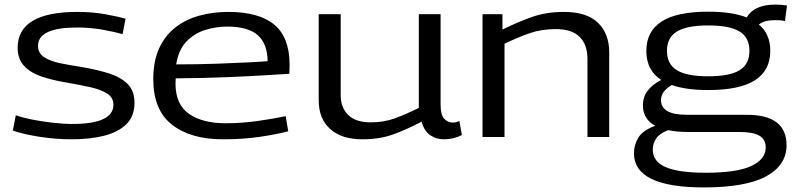

<svg xmlns="http://www.w3.org/2000/svg" viewBox="-20 -598 3475 838"><path d="M36 -28 49 -95Q76 -85 118.5 -76.5Q161 -68 208.5 -62.5Q256 -57 297 -57Q385 -57 430 -78Q475 -99 475 -141Q475 -172 448 -189.5Q421 -207 374 -217.5Q327 -228 269 -238Q208 -248 160 -264.5Q112 -281 84.5 -311Q57 -341 57 -389Q57 -546 318 -546Q383 -546 439 -536Q495 -526 528 -516L515 -449Q485 -458 430 -468Q375 -478 317 -478Q146 -478 146 -398Q146 -366 172.5 -348.5Q199 -331 243 -322Q287 -313 340 -305Q403 -294 454.5 -278Q506 -262 536.5 -232Q567 -202 567 -149Q567 -91 531.5 -56Q496 -21 434.5 -5.5Q373 10 293 10Q223 10 152.5 -1Q82 -12 36 -28Z M953 10Q812 10 730.5 -54Q649 -118 649 -252Q649 -332 675 -388Q701 -444 746.5 -479Q792 -514 851 -530Q910 -546 976 -546Q1110 -546 1177 -490.5Q1244 -435 1244 -314Q1244 -308 1243.5 -297Q1243 -286 1243 -276Q1209 -274 1137 -269.5Q1065 -265 965.5 -261Q866 -257 747 -256Q746 -246 746 -233Q746 -142 805 -101Q864 -60 965 -60Q1035 -60 1105 -70Q1175 -80 1227 -91L1238 -25Q1185 -11 1112 -0.5Q1039 10 953 10ZM749 -317Q845 -317 928 -320Q1011 -323 1069.5 -326Q1128 -329 1148 -331Q1147 -408 1104.5 -445Q1062 -482 971 -482Q924 -482 876.5 -467.5Q829 -453 794 -417Q759 -381 749 -317Z M1562 10Q1471 10 1421 -35Q1371 -80 1371 -160V-536H1467V-183Q1467 -128 1500 -96Q1533 -64 1597 -64Q1656 -64 1703.5 -81.5Q1751 -99 1808 -127V-536H1903V-141Q1903 -96 1919 -79.5Q1935 -63 1956 -63Q1971 -63 1985 -70L1996 -9Q1980 0 1959.5 5Q1939 10 1918 10Q1883 10 1857 -8.5Q1831 -27 1820 -67Q1754 -32 1695 -11Q1636 10 1562 10Z M2086 0V-536H2173V-469Q2244 -504 2305 -525Q2366 -546 2442 -546Q2541 -546 2590 -498.5Q2639 -451 2639 -369V0H2544V-341Q2544 -403 2510 -437Q2476 -471 2406 -471Q2344 -471 2293 -453.5Q2242 -436 2182 -407V0Z M3052 220Q2747 220 2747 71Q2747 35 2766 3Q2785 -29 2840 -49Q2786 -78 2786 -138Q2786 -175 2806.5 -202Q2827 -229 2866 -249Q2801 -291 2801 -376Q2801 -461 2867.5 -504Q2934 -547 3071 -547Q3175 -547 3239 -522Q3272 -578 3364 -578Q3388 -578 3415 -574L3406 -506Q3395 -509 3383.5 -509.5Q3372 -510 3361 -510Q3317 -510 3292 -491Q3342 -450 3342 -376Q3342 -291 3275.5 -248Q3209 -205 3071 -205Q2974 -205 2912 -227Q2890 -214 2877.5 -198Q2865 -182 2865 -161Q2865 -97 2977 -97H3240Q3413 -97 3413 36Q3413 123 3324 171.5Q3235 220 3052 220ZM3071 -265Q3165 -265 3208 -291.5Q3251 -318 3251 -376Q3251 -434 3208 -460.5Q3165 -487 3071 -487Q2978 -487 2934.5 -460.5Q2891 -434 2891 -376Q2891 -318 2934.5 -291.5Q2978 -265 3071 -265ZM2829 55Q2829 107 2885.5 131.5Q2942 156 3061 156Q3196 156 3259 126.5Q3322 97 3322 46Q3322 10 3294 -6Q3266 -22 3208 -22H2982Q2933 -22 2896 -30Q2858 -15 2843.5 7Q2829 29 2829 55Z"/></svg>

Font: Georama Extended
Style: Regular
Weight: 400
Width: 7
Designer: Jean-Baptiste Levee
Foundry: Production Type
Version: Version 1.000